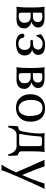

<svg xmlns="http://www.w3.org/2000/svg" viewBox="1104 -1582 716 2963"><g transform="rotate(90 1461.5 -101.0)"><path d="M175.8 -251H232.9Q299.3 -251 316.9 -298.3Q320.8 -310.5 320.8 -323.2Q320.8 -382.8 272.5 -393.6Q256.3 -397 232.9 -397Q185.1 -397 179.2 -386.7Q176.3 -379.9 175.8 -362.8ZM175.8 -216.8V-77.1Q175.8 -43.5 193.8 -36.6Q206.5 -32.2 232.9 -32.2Q331.1 -34.2 332 -123Q332 -182.6 286.1 -206.5Q266.1 -216.8 242.2 -216.8ZM134.8 0 85.9 2.9 85 0Q95.7 -70.3 96.2 -180.2V-249Q96.2 -356.4 85 -429.2L85.9 -432.1Q87.9 -432.1 134.8 -429.2Q156.2 -429.2 190.9 -430.2Q223.1 -431.2 242.2 -431.2Q378.4 -431.2 399.9 -362.8Q405.3 -345.2 404.8 -323.2Q404.8 -277.3 352.5 -244.6Q333.5 -233.4 318.8 -231V-229Q379.9 -211.4 406.7 -166Q418.9 -144.5 418.9 -122.1Q417.5 1 277.8 2Q196.8 2 160.2 0.5Q145 0 134.8 0Z M652.8 -401.9Q589.4 -401.9 549.3 -331.5Q542 -318.4 537.1 -305.2L523.9 -306.2L507.8 -373L510.7 -377Q582.5 -438.5 659.7 -439Q738.8 -438.5 779.8 -418Q827.1 -392.1 828.1 -332Q828.1 -289.1 789.6 -258.3Q768.1 -241.7 742.7 -237.8Q792 -233.9 818.8 -191.9Q836.4 -163.1 836.9 -124Q835.9 -59.6 791 -26.9Q738.3 9.8 646 9.8Q554.2 9.8 515.6 -43.5Q500 -65.9 500 -90.8Q500 -111.3 520 -118.2Q525.4 -119.6 529.8 -120.1Q562 -120.1 567.4 -85.4Q567.9 -83.5 567.9 -83Q581.1 -29.3 651.9 -26.9Q718.3 -26.9 741.2 -74.7Q750.5 -95.2 751 -121.1Q751 -179.2 712.4 -203.1Q695.8 -212.9 675.8 -212.9H611.8Q599.1 -215.8 596.7 -231.9Q596.7 -246.6 608.9 -251.5Q610.8 -252 611.8 -252H651.9Q723.1 -252 741.7 -307.6Q745.6 -319.8 746.1 -330.1Q746.1 -382.3 686 -397.9Q669.4 -401.9 652.8 -401.9Z M1109.4 -251H1166.5Q1232.9 -251 1250.5 -298.3Q1254.4 -310.5 1254.4 -323.2Q1254.4 -382.8 1206.1 -393.6Q1189.9 -397 1166.5 -397Q1118.7 -397 1112.8 -386.7Q1109.9 -379.9 1109.4 -362.8ZM1109.4 -216.8V-77.1Q1109.4 -43.5 1127.4 -36.6Q1140.1 -32.2 1166.5 -32.2Q1264.6 -34.2 1265.6 -123Q1265.6 -182.6 1219.7 -206.5Q1199.7 -216.8 1175.8 -216.8ZM1068.4 0 1019.5 2.9 1018.6 0Q1029.3 -70.3 1029.8 -180.2V-249Q1029.8 -356.4 1018.6 -429.2L1019.5 -432.1Q1021.5 -432.1 1068.4 -429.2Q1089.8 -429.2 1124.5 -430.2Q1156.7 -431.2 1175.8 -431.2Q1312 -431.2 1333.5 -362.8Q1338.9 -345.2 1338.4 -323.2Q1338.4 -277.3 1286.1 -244.6Q1267.1 -233.4 1252.4 -231V-229Q1313.5 -211.4 1340.3 -166Q1352.5 -144.5 1352.5 -122.1Q1351.1 1 1211.4 2Q1130.4 2 1093.8 0.5Q1078.6 0 1068.4 0Z M1434.6 -205.1Q1434.6 -338.9 1522.9 -401.4Q1576.7 -438.5 1650.4 -439Q1785.2 -439 1835 -331.5Q1857.9 -280.8 1858.4 -213.9Q1858.4 -89.8 1774.9 -28.8Q1721.2 9.8 1646.5 9.8Q1529.3 9.8 1470.7 -77.6Q1435.1 -132.8 1434.6 -205.1ZM1643.6 -398.9Q1545.4 -398.9 1526.4 -275.9Q1522.5 -250 1522.5 -222.2Q1522.5 -113.8 1574.7 -61.5Q1606.9 -29.8 1655.3 -29.8Q1716.3 -29.8 1749.5 -97.2Q1770 -140.6 1770.5 -195.8Q1770.5 -332 1723.1 -373.5Q1692.9 -398.4 1643.6 -398.9Z M2047.4 -50.8Q2048.8 -39.1 2066.4 -39.1H2195.3Q2228.5 -39.1 2233.9 -62.5Q2235.4 -71.8 2235.4 -87.9V-341.8Q2235.4 -378.4 2222.2 -386.2Q2212.4 -391.1 2195.3 -391.1H2114.3Q2090.8 -388.2 2086.4 -365.2Q2076.7 -204.6 2049.3 -63.5Q2047.4 -54.2 2047.4 -50.8ZM2041 -364.3Q2038.6 -402.3 2034.7 -429.2L2036.6 -432.1Q2054.7 -429.2 2084.5 -429.2H2275.4Q2305.2 -429.2 2323.2 -432.1L2325.7 -429.2Q2315.9 -365.2 2315.4 -229V-76.2Q2316.4 -34.7 2355.5 -26.9Q2378.4 -18.1 2380.4 -5.9L2386.7 127.9H2361.3Q2347.7 59.6 2303.2 23.4Q2273.4 0 2236.3 0H2064.5Q1981.4 0 1950.7 111.8Q1948.2 120.6 1946.3 128.9L1920.4 127.9L1926.3 -4.9Q1927.2 -23.4 1951.7 -26.9Q1953.6 -26.9 1954.6 -26.9Q1995.6 -33.2 2004.4 -69.8Q2041 -236.3 2041 -364.3Z M2445.3 -432.1Q2460 -429.2 2497.6 -429.2Q2533.7 -429.2 2546.4 -432.1Q2580.1 -329.1 2680.2 -87.4H2682.1Q2749.5 -231.4 2813.5 -432.1Q2824.2 -429.2 2852.5 -429.2Q2885.3 -429.2 2895.5 -432.1Q2819.3 -277.3 2693.8 14.2Q2623 178.7 2605.5 236.8Q2588.9 231.9 2556.6 231.9Q2538.1 232.4 2521.5 236.8Q2594.2 115.7 2639.6 9.8Q2617.2 -50.8 2448.2 -426.3Q2446.3 -429.7 2445.3 -432.1Z"/></g></svg>

Font: Linux Biolinum O
Style: Regular
Weight: 400
Designer: Philipp H. Poll
Foundry: Philipp H. Poll
Version: Version 1.0.4